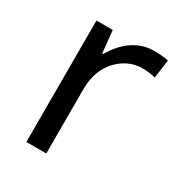

<svg xmlns="http://www.w3.org/2000/svg" viewBox="-136 -640 685 734"><g transform="rotate(30 206.5 -273.0)"><path d="M335 -546Q350 -546 367.5 -544.5Q385 -543 398 -540L387 -459Q374 -462 358.5 -464Q343 -466 329 -466Q298 -466 270 -453Q242 -440 220 -416.5Q198 -393 185.5 -360Q173 -327 173 -286V0H85V-536H157L167 -438H171Q188 -468 212 -492.5Q236 -517 267 -531.5Q298 -546 335 -546Z"/></g></svg>

Font: uguzrati15
Style: Book
Weight: 400
Designer: Jelle Bosma - Monotype Design Team, Universal Thirst
Foundry: Monotype Imaging Inc.
Version: Version 2.106